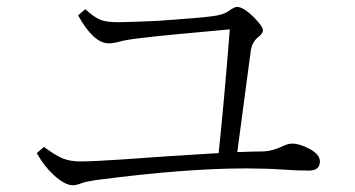

<svg xmlns="http://www.w3.org/2000/svg" viewBox="-20 -653 1040 563"><path d="M621.1 -204.1Q637.7 -360.8 653.8 -566.9Q456.5 -549.3 397.9 -542Q349.6 -536.6 330.1 -530.8Q311.5 -525.9 298.8 -525.9Q254.4 -525.9 209 -607.9L230 -626Q257.3 -601.1 277.3 -593.8Q294.9 -587.9 326.7 -587.9Q354 -587.9 441.9 -591.8Q567.4 -600.6 599.1 -605Q634.8 -608.9 650.9 -621.1Q667.5 -632.8 674.8 -632.8Q693.8 -632.8 725.1 -601.6Q751 -575.7 751 -564Q751 -554.7 735.8 -543Q717.8 -528.3 714.8 -500Q704.1 -417 675.8 -207Q730 -209 753.9 -209Q778.3 -210.4 806.2 -223.1Q823.7 -231.9 836.9 -231.9Q858.4 -231.9 886.7 -216.8Q918 -200.7 918 -179.7Q918 -152.8 885.7 -152.8Q848.1 -152.8 809.1 -155.8Q757.8 -159.2 700.2 -159.2Q522.5 -159.2 261.7 -125Q229 -120.1 218.8 -115.7Q205.1 -109.9 192.9 -109.9Q170.4 -109.9 137.7 -139.6Q108.4 -166.5 87.9 -204.1L108.9 -222.2Q143.1 -196.8 165 -188Q187 -179.7 213.9 -179.7Q254.9 -179.7 339.8 -185.5Q476.6 -195.8 621.1 -204.1Z"/></svg>

Font: I.Ming
Style: Regular
Weight: 400
Designer: Ichiten Fonts Project
Version: Version 6.11; Dec 27, 2019